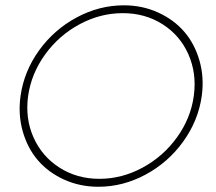

<svg xmlns="http://www.w3.org/2000/svg" viewBox="-20 -695 822 730"><path d="M58.1 -330.1Q71.3 -423.8 128.4 -503.2Q185.5 -582.5 271.5 -628.7Q357.4 -674.8 451.2 -674.8Q521 -674.8 581.1 -647.5Q641.1 -620.1 680.7 -574.2Q720.2 -528.3 738.5 -464.4Q756.8 -400.4 747.1 -330.1Q733.9 -236.3 676.5 -156.7Q619.1 -77.1 533.2 -31Q447.3 15.1 354 15.1Q283.7 15.1 223.6 -12.2Q163.6 -39.6 124 -85.7Q84.5 -131.8 66.4 -195.8Q48.3 -259.8 58.1 -330.1ZM86.9 -330.1Q75.2 -245.1 107.4 -172.6Q139.6 -100.1 206.3 -57.6Q272.9 -15.1 357.9 -15.1Q443.4 -15.1 522 -57.6Q600.6 -100.1 652.8 -172.6Q705.1 -245.1 716.8 -330.1Q728.5 -415.5 696.5 -488Q664.6 -560.5 598.1 -602.8Q531.7 -645 446.8 -645Q361.3 -645 282.7 -602.8Q204.1 -560.5 151.6 -488Q99.1 -415.5 86.9 -330.1Z"/></svg>

Font: Human Sans ExtraLight
Style: Italic
Weight: 200
Italic angle: -8°
Designer: Tim Radville
Foundry: Continuum
Version: Version 1.000;FEAKit 1.0